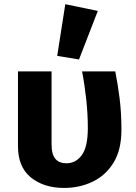

<svg xmlns="http://www.w3.org/2000/svg" viewBox="-20 -889 655 926"><path d="M535.9 -544.6Q548.2 -483.6 556.9 -414.4Q565.6 -345.1 565.6 -262.6Q565.6 -165.6 527.2 -103.8Q488.7 -42.1 425.9 -12.3Q363.1 17.4 289.2 17.4Q191.3 17.4 129 -33.1Q66.7 -83.6 66.7 -184.1V-544.6H228.7V-194.4Q228.7 -144.1 247.2 -122.8Q265.6 -101.5 300.5 -101.5Q345.6 -101.5 374.6 -141Q403.6 -180.5 403.6 -271.8Q403.6 -339 395.9 -409.7Q388.2 -480.5 375.9 -544.6ZM294.9 -868.7 451.8 -836.4 361 -602.1 255.9 -619.5Z"/></svg>

Font: FiraCode Nerd Font
Style: Bold
Weight: 700
Designer: Carrois Corporate, Edenspiekermann AG, Nikita Prokopov
Foundry: Carrois Corporate, Edenspiekermann AG, Nikita Prokopov
Version: Version 6.002;Nerd Fonts 2.1.0